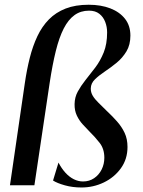

<svg xmlns="http://www.w3.org/2000/svg" viewBox="-20 -800 616 829"><path d="M87 -439.5Q95.5 -498.5 108.5 -550Q121.5 -601.5 141.5 -643.8Q161.5 -686 191.2 -716.2Q221 -746.5 263.2 -763Q305.5 -779.5 363 -779.5Q416 -779.5 456.5 -763.8Q497 -748 520 -718.5Q543 -689 543 -646.5Q543 -606.5 526 -578.2Q509 -550 483.8 -529.2Q458.5 -508.5 433 -491.5Q407.5 -474.5 390 -457.5Q372.5 -440.5 372 -418.5Q371.5 -402 380.2 -387Q389 -372 404.8 -356.8Q420.5 -341.5 439.5 -322.5Q464.5 -299 485 -276Q505.5 -253 518 -226.5Q530.5 -200 530.5 -165.5Q530.5 -113 502 -73.5Q473.5 -34 428.2 -12.2Q383 9.5 332 9.5Q293 9.5 260 0.2Q227 -9 209 -20.5L232.5 -98Q245.5 -73 262.2 -54.5Q279 -36 298.5 -26.2Q318 -16.5 338.5 -16.5Q365.5 -16.5 386.2 -30.5Q407 -44.5 418.8 -68Q430.5 -91.5 430.5 -119Q430.5 -157 410.5 -182.8Q390.5 -208.5 366.5 -232Q352.5 -246.5 337.2 -263Q322 -279.5 311.8 -301Q301.5 -322.5 302 -350.5Q302.5 -380.5 316 -405Q329.5 -429.5 348.5 -453.5Q369.5 -479.5 391.2 -508.2Q413 -537 427.8 -573.5Q442.5 -610 442.5 -660Q442.5 -684 434.2 -705.5Q426 -727 408.8 -740.5Q391.5 -754 364.5 -754Q328.5 -754 301.8 -734.8Q275 -715.5 255.2 -677Q235.5 -638.5 221 -580Q206.5 -521.5 194.5 -442.5L128.5 0H23Z"/></svg>

Font: Merriweather 144pt Medium
Style: Italic
Weight: 500
Italic angle: -7.8°
Version: Version 2.101